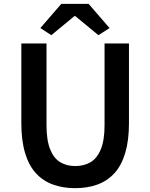

<svg xmlns="http://www.w3.org/2000/svg" viewBox="-20 -965 780 999"><path d="M371 14Q307 14 255 -5Q203 -24 166.5 -64Q130 -104 110.5 -169Q91 -234 91 -324V-739H222V-314Q222 -235 241 -188Q260 -141 293.5 -121Q327 -101 371 -101Q417 -101 451 -121Q485 -141 504.5 -188Q524 -235 524 -314V-739H651V-324Q651 -234 631.5 -169Q612 -104 575.5 -64Q539 -24 487.5 -5Q436 14 371 14ZM247 -782 190 -819 299 -945H441L550 -819L492 -782L372 -881H367Z"/></svg>

Font: Noto Sans SC SemiBold
Style: Regular
Weight: 600
Designer: Ryoko NISHIZUKA 西塚涼子 (kana, bopomofo & ideographs); Paul D. Hunt (Latin, Greek & Cyrillic); Sandoll Communications 산돌커뮤니
Foundry: Adobe
Version: Version 2.004-H2;hotconv 1.0.118;makeotfexe 2.5.65603